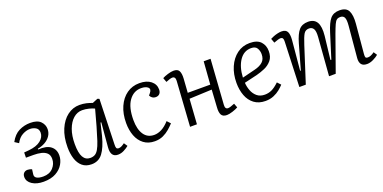

<svg xmlns="http://www.w3.org/2000/svg" viewBox="-15 -1106 3408 1707"><g transform="rotate(-20 1689.0 -252.5)"><path d="M193 14Q128 14 86 -13.5Q44 -41 44 -84Q44 -108 57.5 -121.5Q71 -135 92 -135Q103 -135 113 -132.5Q123 -130 133 -126L127 -79Q124 -55 145 -43Q166 -31 206 -31Q265 -31 299 -67.5Q333 -104 333 -152Q333 -188 313 -207Q293 -226 260.5 -233.5Q228 -241 190 -241H117L118 -290L163 -294Q238 -301 277 -332.5Q316 -364 316 -406Q316 -439 292 -454Q268 -469 236 -469Q202 -469 165 -449Q128 -429 104 -383L67 -407Q101 -470 151 -494.5Q201 -519 257 -519Q324 -519 354.5 -488Q385 -457 385 -415Q385 -379 365.5 -350.5Q346 -322 313.5 -304Q281 -286 244 -280V-272Q323 -278 363 -247Q403 -216 403 -160Q403 -118 380 -78Q357 -38 310.5 -12Q264 14 193 14Z M897 -82Q896 -57 901 -47.5Q906 -38 922 -38Q935 -38 949 -45Q963 -52 979 -64L1001 -31Q982 -15 954 -0.5Q926 14 897 14Q826 14 834 -79L854 -307L847 -308L818 -189Q792 -89 753 -37.5Q714 14 647 14Q594 14 560.5 -14.5Q527 -43 511.5 -91.5Q496 -140 496 -201Q496 -298 526.5 -369.5Q557 -441 608.5 -480Q660 -519 723 -519Q758 -519 787.5 -512Q817 -505 842 -495L893 -516L910 -509ZM655 -43Q680 -43 698.5 -53Q717 -63 732.5 -89Q748 -115 764 -163Q780 -211 802 -288L844 -441Q825 -451 792.5 -459Q760 -467 730 -467Q683 -467 646 -434.5Q609 -402 587.5 -343.5Q566 -285 566 -206Q566 -121 588.5 -82Q611 -43 655 -43Z M1290 -519Q1358 -519 1397.5 -487.5Q1437 -456 1437 -407Q1437 -381 1423.5 -366.5Q1410 -352 1386 -352Q1368 -352 1354.5 -361.5Q1341 -371 1334 -386L1349 -404Q1374 -435 1353 -453.5Q1332 -472 1289 -472Q1218 -472 1173.5 -409.5Q1129 -347 1129 -228Q1129 -141 1162.5 -91Q1196 -41 1260 -41Q1294 -41 1330 -59.5Q1366 -78 1403 -119L1433 -87Q1413 -65 1386 -41.5Q1359 -18 1324.5 -2Q1290 14 1246 14Q1184 14 1142 -18Q1100 -50 1079.5 -104Q1059 -158 1059 -225Q1059 -312 1088.5 -378.5Q1118 -445 1170 -482Q1222 -519 1290 -519Z M1876 -245 1663 -236 1647 0H1582L1610 -425Q1612 -465 1583 -465Q1573 -465 1557.5 -460.5Q1542 -456 1521 -447L1506 -488Q1525 -499 1558 -509Q1591 -519 1614 -519Q1653 -519 1665.5 -494Q1678 -469 1675 -422Q1673 -389 1670.5 -356.5Q1668 -324 1666 -291H1879L1895 -506H1960L1931 -81Q1928 -40 1957 -40Q1975 -40 2020 -59L2035 -19Q2014 -7 1981 3.5Q1948 14 1927 14Q1888 14 1875 -11Q1862 -36 1866 -83Z M2334 -519Q2404 -519 2437 -483.5Q2470 -448 2470 -394Q2470 -339 2442.5 -306.5Q2415 -274 2375.5 -257Q2336 -240 2297 -230L2174 -201Q2176 -163 2190 -126Q2204 -89 2232.5 -65Q2261 -41 2306 -41Q2341 -41 2372 -55.5Q2403 -70 2442 -107L2472 -75Q2455 -56 2430 -35.5Q2405 -15 2370.5 -0.5Q2336 14 2293 14Q2229 14 2186.5 -18Q2144 -50 2123.5 -104Q2103 -158 2103 -225Q2103 -308 2132 -374.5Q2161 -441 2213 -480Q2265 -519 2334 -519ZM2401 -390Q2401 -421 2386 -446.5Q2371 -472 2330 -472Q2261 -472 2219.5 -410.5Q2178 -349 2173 -250L2294 -280Q2345 -292 2373 -317.5Q2401 -343 2401 -390Z M2925 -362Q2929 -416 2915.5 -438Q2902 -460 2874 -460Q2840 -460 2823.5 -432.5Q2807 -405 2785 -336L2677 0H2616L2632 -424Q2633 -444 2627.5 -454.5Q2622 -465 2605 -465Q2589 -465 2542 -447L2527 -488Q2538 -494 2556.5 -501.5Q2575 -509 2596.5 -514Q2618 -519 2635 -519Q2675 -519 2688.5 -493.5Q2702 -468 2698 -417L2672 -134L2678 -132L2745 -368Q2768 -448 2798.5 -483.5Q2829 -519 2886 -519Q2944 -519 2968 -477.5Q2992 -436 2983 -350L2958 -132L2966 -130L3039 -363Q3065 -447 3095.5 -483Q3126 -519 3183 -519Q3247 -519 3267.5 -477Q3288 -435 3281 -357L3256 -79Q3254 -57 3258 -48Q3262 -39 3280 -39Q3307 -39 3342 -65L3363 -33Q3345 -17 3313.5 -1.5Q3282 14 3253 14Q3215 14 3199.5 -7Q3184 -28 3187 -65L3214 -362Q3219 -417 3208.5 -439Q3198 -461 3169 -461Q3150 -461 3137 -452Q3124 -443 3111.5 -415.5Q3099 -388 3079 -334L2960 0H2897Z"/></g></svg>

Font: Literata 12pt Light
Style: Italic
Weight: 300
Italic angle: -2°
Designer: Latin by Veronika Burian and Jose Scaglione. Greek by Irene Vlachou. Cyrillic by Vera Evstafieva
Foundry: TypeTogether
Version: Version 3.002